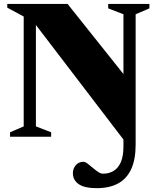

<svg xmlns="http://www.w3.org/2000/svg" viewBox="-20 -695 801 976"><path d="M626 -295.5V38.5L135 -604L162.5 -619.5V-52.5L240 -22.5V0H31V-22.5L100.5 -52.5V-611L17 -656V-675H323.5ZM669.5 40Q669.5 116 646.8 165Q624 214 580 237.8Q536 261.5 472 261.5Q409.5 261.5 380 241Q350.5 220.5 350.5 184.5Q350.5 162 365.2 144.8Q380 127.5 403.5 127.5Q413 127.5 425.2 136.8Q437.5 146 451.2 157.8Q465 169.5 478.5 178.8Q492 188 504 188Q534.5 188 558 173.5Q581.5 159 594.5 128.5Q607.5 98 607.5 49.5V-622.5L530 -652.5V-675H739.5V-652.5L669.5 -622.5Z"/></svg>

Font: Newsreader 24pt ExtraBold
Style: Regular
Weight: 800
Designer: Hugues Gentile
Foundry: Production Type
Version: Version 1.003